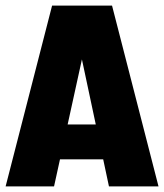

<svg xmlns="http://www.w3.org/2000/svg" viewBox="-20 -662 583 682"><path d="M433 -220V-96H112V-220ZM543 0H367L271 -451L172 0H0L165 -642H378Z"/></svg>

Font: Teko Variable Light
Style: Regular
Weight: 300
Designer: Manushi Parikh, Jonny Pinhorn
Foundry: Indian Type Foundry
Version: Version 3.000